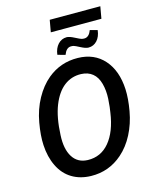

<svg xmlns="http://www.w3.org/2000/svg" viewBox="-143 -1090 961 1194"><g transform="rotate(-15 337.5 -492.5)"><path d="M292.5 9.8Q223.1 8.3 170.7 -23.4Q118.2 -55.2 88.9 -115.5Q59.6 -175.8 55.7 -252.4Q52.2 -313.5 66.7 -395Q81.1 -476.6 117.9 -543.7Q154.8 -610.8 206.1 -653.3Q290.5 -722.7 401.4 -720.7Q506.8 -718.8 569.6 -647.9Q632.3 -577.1 638.2 -456.5Q641.1 -396 627.2 -317.6Q613.3 -239.3 579.3 -173.6Q545.4 -107.9 495.1 -64Q408.2 12.2 292.5 9.8ZM514.6 -374.5 519 -426.3Q522 -479.5 509.8 -524.7Q497.6 -569.8 468.5 -593.5Q439.5 -617.2 395 -618.7Q333.5 -620.6 285.9 -584Q238.3 -547.4 208.7 -472.7Q179.2 -397.9 174.3 -285.2Q169.4 -195.8 201.7 -144.5Q233.9 -93.3 298.3 -91.3Q382.8 -88.9 437.7 -154.8Q492.7 -220.7 509.8 -340.3ZM566.4 -856Q561.5 -814 539.1 -789.8Q516.6 -765.6 483.9 -765.6Q465.8 -765.6 435.5 -781.5Q405.3 -797.4 396.5 -799.6Q387.7 -801.8 377.4 -801.3Q348.6 -799.8 333.5 -758.8L284.2 -772.5Q289.1 -813.5 312 -838.4Q335 -863.3 368.2 -863.3Q385.3 -863.3 416.3 -847.2Q447.3 -831.1 456.3 -828.9Q465.3 -826.7 475.1 -827.1Q503.9 -828.6 519 -869.1ZM606.9 -918H281.2L294.9 -995.1H620.6Z"/></g></svg>

Font: Roboto Medium
Style: Italic
Weight: 500
Italic angle: -12°
Designer: Google
Version: Version 2.134; 2016